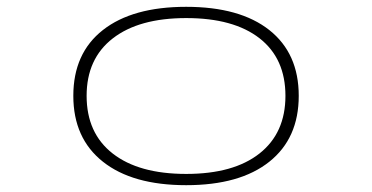

<svg xmlns="http://www.w3.org/2000/svg" viewBox="-20 -532 1090 563"><path d="M195 -251Q195 -376 281.8 -444Q368.5 -512 526 -512Q683.5 -512 769.8 -443.8Q856 -375.5 856 -251Q856 -126.5 769.8 -57.8Q683.5 11 526 11Q368.5 11 281.8 -57.8Q195 -126.5 195 -251ZM817 -251Q817 -360.5 741 -419.8Q665 -479 526 -479Q387.5 -479 310.8 -419.5Q234 -360 234 -251Q234 -141.5 310.5 -81.8Q387 -22 526 -22Q665 -22 741 -82Q817 -142 817 -251Z"/></svg>

Font: League Mono Extended Thin
Style: Regular
Weight: 100
Width: 9
Designer: Tyler Finck
Foundry: The League of Moveable Type / Tyler Finck
Version: Version 2.210